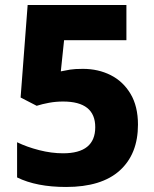

<svg xmlns="http://www.w3.org/2000/svg" viewBox="-20 -734 612 764"><path d="M243 10Q125 10 48 -28V-168Q87 -149 136 -136.5Q185 -124 231 -124Q359 -124 359 -228Q359 -330 231 -330Q202 -330 175 -325Q148 -320 126 -313L62 -346L90 -714H483V-574H235L222 -450Q241 -454 259 -457Q277 -460 310 -460Q371 -460 420.5 -435Q470 -410 499.5 -360.5Q529 -311 529 -238Q529 -121 456.5 -55.5Q384 10 243 10Z"/></svg>

Font: Noto Sans Malayalam ExtraBold
Style: Regular
Weight: 800
Designer: Jelle Bosma - Monotype Design Team
Foundry: Monotype Imaging Inc.
Version: Version 2.104; ttfautohint (v1.8.4.7-5d5b)